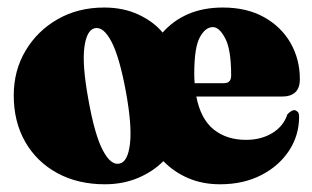

<svg xmlns="http://www.w3.org/2000/svg" viewBox="-20 -478 830 510"><path d="M256.5 -458Q308 -458 348 -439.2Q388 -420.5 412 -391.5Q440 -423.5 480.2 -440.8Q520.5 -458 572 -458Q635.5 -458 681.2 -432.5Q727 -407 751.8 -363.8Q776.5 -320.5 776.5 -267.5Q776.5 -221.5 728.5 -221.5H501.5Q513 -162 547.5 -134.2Q582 -106.5 633.5 -106.5Q673.5 -106.5 703.2 -124.5Q733 -142.5 743.5 -174.5Q754.5 -185.5 762 -185.5Q766.5 -185 770.5 -181.2Q774.5 -177.5 774.5 -168Q774.5 -118.5 747.8 -77.8Q721 -37 673.8 -12.8Q626.5 11.5 564.5 11.5Q518 11.5 480 -4.8Q442 -21 414 -50Q385.5 -21.5 345.8 -5Q306 11.5 258.5 11.5Q187 11.5 132.2 -18.2Q77.5 -48 47 -101.2Q16.5 -154.5 16.5 -224.5Q16.5 -290.5 47.8 -343.2Q79 -396 133.2 -427Q187.5 -458 256.5 -458ZM496 -282Q496 -268.5 497 -257H575Q594 -257 594 -277.5Q594 -346.5 578.2 -376.2Q562.5 -406 545.5 -406Q525.5 -406 510.8 -379Q496 -352 496 -282ZM297.5 -43.5Q319.5 -48 325.2 -95.8Q331 -143.5 314.5 -234Q297.5 -326.5 276 -367.5Q254.5 -408.5 231.5 -403Q210 -398 204 -351.5Q198 -305 215 -212.5Q231.5 -120 253 -79Q274.5 -38 297.5 -43.5Z"/></svg>

Font: Fraunces 144pt S050 Black
Style: Regular
Weight: 900
Version: Version 1.000; ttfautohint (v1.8.3)